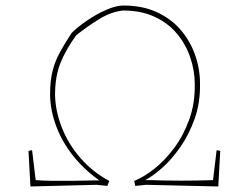

<svg xmlns="http://www.w3.org/2000/svg" viewBox="-20 -671 898 694"><path d="M90 3 83 -125Q89 -128 96 -128L109 -20Q131 -18 166 -17.5Q201 -17 243.5 -17.5Q286 -18 328 -19H339Q285 -57 245 -107Q205 -157 183.5 -214Q162 -271 161 -328Q161 -379 170 -414.5Q179 -450 196.5 -482Q214 -514 239 -552Q260 -573 293.5 -596Q327 -619 363 -635Q399 -651 426 -651Q495 -651 547 -627Q599 -603 633.5 -562.5Q668 -522 685.5 -471.5Q703 -421 703 -368Q704 -299 683.5 -241.5Q663 -184 631.5 -139Q600 -94 566 -64Q532 -34 505 -20H526Q576 -18 635 -18Q694 -18 750 -20L763 -128Q770 -128 776 -125L769 3L508 -3L469 1L465 -17Q500 -31 538 -61Q576 -91 609.5 -136Q643 -181 664 -239Q685 -297 684 -366Q684 -416 667.5 -464Q651 -512 619 -550Q587 -588 538.5 -610.5Q490 -633 425 -633Q382 -629 337 -601Q292 -573 255 -543Q217 -490 198 -442Q179 -394 179 -328Q180 -270 203.5 -210Q227 -150 271 -99.5Q315 -49 375 -17L368 1L329 -3Z"/></svg>

Font: Labrada Thin
Style: Regular
Weight: 100
Designer: Mercedes Jáuregui
Foundry: Omnibus-Type Team
Version: Version 1.000; ttfautohint (v1.8.4.7-5d5b)